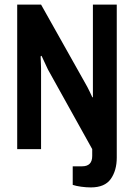

<svg xmlns="http://www.w3.org/2000/svg" viewBox="-20 -650 585 837"><path d="M376 167Q356 167 334 164Q312 161 297 156V75H338Q382 75 382 30V0L189 -347L161 -407L157 -404Q157 -398 158 -382.5Q159 -367 159 -352V0H55V-630H159L354 -283Q360 -273 370 -252.5Q380 -232 383 -225L385 -227V-280V-630H489V37Q489 93 463 130Q437 167 376 167Z"/></svg>

Font: Pragati Narrow
Style: Bold
Weight: 700
Designer: Hector Gatti, Marcela Romero, Pablo Cosgaya and Nicolas Silva
Foundry: Omnibus-Type
Version: Version 1.010; ttfautohint (v1.3)